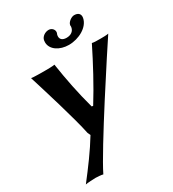

<svg xmlns="http://www.w3.org/2000/svg" viewBox="-203 -728 968 1075"><g transform="rotate(-30 281.0 -190.0)"><path d="M62.7 -432C91.1 -341.1 162.9 -109.2 183.2 -8.5L191.7 10C146.6 84.7 89.2 161.7 30.7 237C41.2 234 85.6 232 95.6 232C105.6 232 134.2 234 143.7 237C203.7 112 516.9 -365 561.7 -432C551.1 -429 522.1 -429 512.1 -429C502.1 -429 465.1 -429 455.7 -432C406.1 -331.9 346.3 -220 286.4 -124L277.5 -125C249.2 -227.6 229 -329.7 213.7 -432C200.1 -429 164.1 -429 150.1 -429C137.1 -429 76.1 -429 62.7 -432ZM483.6 -579C484.1 -581.9 484.3 -584.6 484.3 -587.1C484.3 -607.5 468.6 -617 447.3 -617C429.3 -617 403.9 -598 400.9 -581C400.4 -578 400.1 -576 400.7 -574C401.2 -571 400.6 -568 400.1 -565C396.2 -543 377.6 -528 348.6 -528C322.2 -528 309.6 -540.4 309.6 -558.4C309.6 -560.8 309.8 -563.4 310.3 -566C310.6 -568 311.2 -571 312.7 -574C314.7 -577.8 315.5 -581.3 315.5 -586.3C315.5 -601.2 302.4 -617 282.3 -617C259.3 -617 235.5 -601 231.6 -579C230.8 -574.8 230.5 -570.6 230.5 -566.6C230.5 -519.3 280.5 -487 340.4 -487C404.4 -487 473.9 -524 483.6 -579Z"/></g></svg>

Font: Linux Biolinum O 
Style: Bold Italic
Weight: 700
Designer: Philipp H. Poll
Foundry: Philipp H. Poll
Version: Version 1.3.2